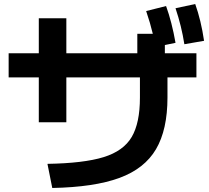

<svg xmlns="http://www.w3.org/2000/svg" viewBox="-20 -875 1040 955"><path d="M676 -390V-490H310V-267H173V-490H23V-610H173V-784H310V-610H663V-707H740Q728 -758 707 -820L806 -845Q835 -765 853 -662L800 -651V-610H957V-490H813V-390Q813 -230 756 -133Q699 -36 574 10Q449 56 240 60L216 -60Q397 -63 495.5 -93.5Q594 -124 635 -193.5Q676 -263 676 -390ZM951 -855Q980 -774 995 -672L897 -655Q883 -745 853 -834Z"/></svg>

Font: Enso
Style: Bold
Weight: 700
Designer: Coji Morishita
Foundry: UNDERFOREST DESIGN
Version: Version 1.000